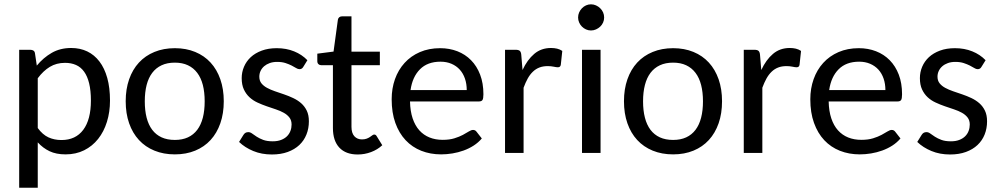

<svg xmlns="http://www.w3.org/2000/svg" viewBox="-20 -708 4624 889"><path d="M68.8 161.1V-477.5H120.1Q129.4 -477.5 135.3 -473.4Q141.1 -469.2 142.1 -460L150.4 -404.3Q180.7 -440.9 219.7 -463.4Q258.8 -485.8 309.6 -485.8Q350.6 -485.8 383.8 -470Q417 -454.1 440.4 -423.3Q463.9 -392.6 476.6 -347.2Q489.3 -301.8 489.3 -242.2Q489.3 -189.5 475.1 -143.8Q460.9 -98.1 434.3 -64.7Q407.7 -31.2 369.6 -12.2Q331.5 6.8 283.7 6.8Q240.2 6.8 209.5 -7.8Q178.7 -22.5 154.8 -48.8V161.1ZM281.2 -417Q241.2 -417 210.7 -398.4Q180.2 -379.9 154.8 -345.7V-115.2Q177.2 -84.5 204.3 -72Q231.4 -59.6 264.6 -59.6Q330.1 -59.6 365.5 -106.9Q400.9 -154.3 400.9 -242.2Q400.9 -288.6 392.8 -321.8Q384.8 -355 369.4 -376.2Q354 -397.5 331.8 -407.2Q309.6 -417 281.2 -417Z M789.6 -484.9Q841.8 -484.9 883.8 -467.5Q925.8 -450.2 955.1 -418.2Q984.4 -386.2 1000.2 -340.8Q1016.1 -295.4 1016.1 -239.3Q1016.1 -182.6 1000.2 -137.2Q984.4 -91.8 955.1 -59.8Q925.8 -27.8 883.8 -10.5Q841.8 6.8 789.6 6.8Q737.3 6.8 695.1 -10.5Q652.8 -27.8 623.3 -59.8Q593.8 -91.8 577.9 -137.2Q562 -182.6 562 -239.3Q562 -295.4 577.9 -340.8Q593.8 -386.2 623.3 -418.2Q652.8 -450.2 695.1 -467.5Q737.3 -484.9 789.6 -484.9ZM789.6 -60.1Q824.2 -60.1 850.1 -72Q876 -84 893.3 -106.9Q910.6 -129.9 919.2 -163.1Q927.7 -196.3 927.7 -238.8Q927.7 -281.2 919.2 -314.5Q910.6 -347.7 893.3 -370.6Q876 -393.6 850.1 -405.8Q824.2 -418 789.6 -418Q754.4 -418 728.3 -405.8Q702.1 -393.6 684.8 -370.6Q667.5 -347.7 658.9 -314.5Q650.4 -281.2 650.4 -238.8Q650.4 -196.3 658.9 -163.1Q667.5 -129.9 684.8 -106.9Q702.1 -84 728.3 -72Q754.4 -60.1 789.6 -60.1Z M1384.3 -398.4Q1378.4 -387.7 1366.7 -387.7Q1359.4 -387.7 1350.8 -393.1Q1342.3 -398.4 1330.3 -404.5Q1318.4 -410.6 1302 -416Q1285.6 -421.4 1263.2 -421.4Q1244.1 -421.4 1229 -416Q1213.9 -410.6 1203.1 -401.4Q1192.4 -392.1 1186.5 -379.6Q1180.7 -367.2 1180.7 -353Q1180.7 -334.5 1190.4 -322.3Q1200.2 -310.1 1216.3 -301.3Q1232.4 -292.5 1253.2 -285.4Q1273.9 -278.3 1295.4 -271Q1316.9 -263.7 1337.6 -253.9Q1358.4 -244.1 1374.5 -230Q1390.6 -215.8 1400.4 -195.6Q1410.2 -175.3 1410.2 -146.5Q1410.2 -113.3 1398.9 -85.2Q1387.7 -57.1 1366 -36.6Q1344.2 -16.1 1312.3 -4.4Q1280.3 7.3 1238.8 7.3Q1191.4 7.3 1152.6 -8.8Q1113.8 -24.9 1086.9 -50.8L1106.9 -83Q1110.8 -89.4 1116.2 -92.8Q1121.6 -96.2 1129.9 -96.2Q1138.7 -96.2 1147.5 -89.6Q1156.2 -83 1168.7 -75Q1181.2 -66.9 1198.7 -60.3Q1216.3 -53.7 1242.7 -53.7Q1265.1 -53.7 1281.5 -60.1Q1297.9 -66.4 1308.6 -76.9Q1319.3 -87.4 1324.7 -101.6Q1330.1 -115.7 1330.1 -131.3Q1330.1 -150.9 1320.1 -163.8Q1310.1 -176.8 1293.9 -185.8Q1277.8 -194.8 1257.1 -201.7Q1236.3 -208.5 1214.6 -216.1Q1192.9 -223.6 1172.1 -233.2Q1151.4 -242.7 1135.3 -257.6Q1119.1 -272.5 1109.1 -293.9Q1099.1 -315.4 1099.1 -346.2Q1099.1 -374 1109.9 -399.2Q1120.6 -424.3 1141.1 -443.4Q1161.6 -462.4 1191.9 -473.6Q1222.2 -484.9 1261.2 -484.9Q1305.7 -484.9 1341.8 -470.2Q1377.9 -455.6 1403.3 -429.2Z M1636.2 7.3Q1581.1 7.3 1551.3 -24.4Q1521.5 -56.2 1521.5 -115.2V-406.2H1466.8Q1459.5 -406.2 1454.3 -411.1Q1449.2 -416 1449.2 -425.3V-459.5L1524.4 -469.2L1544.4 -616.2Q1545.4 -623.5 1550.5 -627.9Q1555.7 -632.3 1563.5 -632.3H1607.4V-468.8H1738.8V-406.2H1607.4V-121.1Q1607.4 -91.8 1620.8 -77.1Q1634.3 -62.5 1655.8 -62.5Q1668.5 -62.5 1677.5 -65.9Q1686.5 -69.3 1692.9 -73.7Q1699.2 -78.1 1703.9 -81.5Q1708.5 -85 1712.4 -85Q1716.8 -85 1719.5 -83Q1722.2 -81.1 1724.6 -76.7L1750 -35.6Q1728 -15.1 1698.2 -3.9Q1668.5 7.3 1636.2 7.3Z M2018.1 -484.9Q2061 -484.9 2097.7 -470.7Q2134.3 -456.5 2161.1 -429.2Q2188 -401.9 2203.1 -362.3Q2218.3 -322.8 2218.3 -271.5Q2218.3 -251.5 2213.9 -244.9Q2209.5 -238.3 2197.8 -238.3H1878.4Q1879.4 -193.4 1890.6 -159.9Q1901.9 -126.5 1921.6 -104.5Q1941.4 -82.5 1968.8 -71.5Q1996.1 -60.5 2029.8 -60.5Q2061 -60.5 2084 -67.6Q2106.9 -74.7 2123.3 -83.5Q2139.6 -92.3 2150.9 -99.4Q2162.1 -106.4 2170.4 -106.4Q2175.8 -106.4 2179.7 -104.2Q2183.6 -102.1 2186.5 -98.1L2210.9 -66.9Q2194.8 -47.9 2173.1 -33.9Q2151.4 -20 2126.5 -11Q2101.6 -2 2075 2.4Q2048.3 6.8 2022.5 6.8Q1972.7 6.8 1930.7 -9.8Q1888.7 -26.4 1858.2 -58.8Q1827.6 -91.3 1810.5 -138.9Q1793.5 -186.5 1793.5 -248.5Q1793.5 -298.3 1808.8 -341.6Q1824.2 -384.8 1853.3 -416.7Q1882.3 -448.7 1924.1 -466.8Q1965.8 -484.9 2018.1 -484.9ZM2019.5 -422.4Q1959.5 -422.4 1924.6 -387.2Q1889.6 -352.1 1880.9 -291H2141.1Q2141.1 -319.8 2132.8 -344Q2124.5 -368.2 2108.9 -385.5Q2093.3 -402.8 2070.6 -412.6Q2047.9 -422.4 2019.5 -422.4Z M2318.4 0V-477.5H2367.7Q2381.3 -477.5 2387 -472.2Q2392.6 -466.8 2393.6 -454.1L2399.4 -383.8Q2421.4 -431.2 2453.6 -458.5Q2485.8 -485.8 2531.2 -485.8Q2546.4 -485.8 2559.6 -482.7Q2572.8 -479.5 2583.5 -472.2L2576.7 -408.7Q2575.2 -396.5 2563 -396.5Q2556.2 -396.5 2543.7 -399.2Q2531.2 -401.9 2516.1 -401.9Q2494.1 -401.9 2477.3 -395.3Q2460.4 -388.7 2447 -375.7Q2433.6 -362.8 2423.3 -344.2Q2413.1 -325.7 2404.3 -301.8V0Z M2656.7 0ZM2760.7 -477.5V0H2674.8V-477.5ZM2777.3 -627Q2777.3 -614.7 2772.5 -603.8Q2767.6 -592.8 2759 -584.7Q2750.5 -576.7 2739.5 -571.8Q2728.5 -566.9 2716.3 -566.9Q2704.1 -566.9 2693.4 -571.8Q2682.6 -576.7 2674.6 -584.7Q2666.5 -592.8 2661.6 -603.8Q2656.7 -614.7 2656.7 -627Q2656.7 -639.6 2661.6 -650.6Q2666.5 -661.6 2674.6 -669.9Q2682.6 -678.2 2693.4 -683.1Q2704.1 -688 2716.3 -688Q2728.5 -688 2739.5 -683.1Q2750.5 -678.2 2759 -669.9Q2767.6 -661.6 2772.5 -650.6Q2777.3 -639.6 2777.3 -627Z M3096.7 -484.9Q3148.9 -484.9 3190.9 -467.5Q3232.9 -450.2 3262.2 -418.2Q3291.5 -386.2 3307.4 -340.8Q3323.2 -295.4 3323.2 -239.3Q3323.2 -182.6 3307.4 -137.2Q3291.5 -91.8 3262.2 -59.8Q3232.9 -27.8 3190.9 -10.5Q3148.9 6.8 3096.7 6.8Q3044.4 6.8 3002.2 -10.5Q2960 -27.8 2930.4 -59.8Q2900.9 -91.8 2885 -137.2Q2869.1 -182.6 2869.1 -239.3Q2869.1 -295.4 2885 -340.8Q2900.9 -386.2 2930.4 -418.2Q2960 -450.2 3002.2 -467.5Q3044.4 -484.9 3096.7 -484.9ZM3096.7 -60.1Q3131.3 -60.1 3157.2 -72Q3183.1 -84 3200.4 -106.9Q3217.8 -129.9 3226.3 -163.1Q3234.9 -196.3 3234.9 -238.8Q3234.9 -281.2 3226.3 -314.5Q3217.8 -347.7 3200.4 -370.6Q3183.1 -393.6 3157.2 -405.8Q3131.3 -418 3096.7 -418Q3061.5 -418 3035.4 -405.8Q3009.3 -393.6 2991.9 -370.6Q2974.6 -347.7 2966.1 -314.5Q2957.5 -281.2 2957.5 -238.8Q2957.5 -196.3 2966.1 -163.1Q2974.6 -129.9 2991.9 -106.9Q3009.3 -84 3035.4 -72Q3061.5 -60.1 3096.7 -60.1Z M3423.8 0V-477.5H3473.1Q3486.8 -477.5 3492.4 -472.2Q3498 -466.8 3499 -454.1L3504.9 -383.8Q3526.9 -431.2 3559.1 -458.5Q3591.3 -485.8 3636.7 -485.8Q3651.9 -485.8 3665 -482.7Q3678.2 -479.5 3689 -472.2L3682.1 -408.7Q3680.7 -396.5 3668.5 -396.5Q3661.6 -396.5 3649.2 -399.2Q3636.7 -401.9 3621.6 -401.9Q3599.6 -401.9 3582.8 -395.3Q3565.9 -388.7 3552.5 -375.7Q3539.1 -362.8 3528.8 -344.2Q3518.6 -325.7 3509.8 -301.8V0Z M3956.5 -484.9Q3999.5 -484.9 4036.1 -470.7Q4072.8 -456.5 4099.6 -429.2Q4126.5 -401.9 4141.6 -362.3Q4156.7 -322.8 4156.7 -271.5Q4156.7 -251.5 4152.3 -244.9Q4147.9 -238.3 4136.2 -238.3H3816.9Q3817.9 -193.4 3829.1 -159.9Q3840.3 -126.5 3860.1 -104.5Q3879.9 -82.5 3907.2 -71.5Q3934.6 -60.5 3968.3 -60.5Q3999.5 -60.5 4022.5 -67.6Q4045.4 -74.7 4061.8 -83.5Q4078.1 -92.3 4089.4 -99.4Q4100.6 -106.4 4108.9 -106.4Q4114.3 -106.4 4118.2 -104.2Q4122.1 -102.1 4125 -98.1L4149.4 -66.9Q4133.3 -47.9 4111.6 -33.9Q4089.8 -20 4064.9 -11Q4040 -2 4013.4 2.4Q3986.8 6.8 3960.9 6.8Q3911.1 6.8 3869.1 -9.8Q3827.1 -26.4 3796.6 -58.8Q3766.1 -91.3 3749 -138.9Q3731.9 -186.5 3731.9 -248.5Q3731.9 -298.3 3747.3 -341.6Q3762.7 -384.8 3791.7 -416.7Q3820.8 -448.7 3862.5 -466.8Q3904.3 -484.9 3956.5 -484.9ZM3958 -422.4Q3897.9 -422.4 3863 -387.2Q3828.1 -352.1 3819.3 -291H4079.6Q4079.6 -319.8 4071.3 -344Q4063 -368.2 4047.4 -385.5Q4031.7 -402.8 4009 -412.6Q3986.3 -422.4 3958 -422.4Z M4524.4 -398.4Q4518.6 -387.7 4506.8 -387.7Q4499.5 -387.7 4491 -393.1Q4482.4 -398.4 4470.5 -404.5Q4458.5 -410.6 4442.1 -416Q4425.8 -421.4 4403.3 -421.4Q4384.3 -421.4 4369.1 -416Q4354 -410.6 4343.3 -401.4Q4332.5 -392.1 4326.7 -379.6Q4320.8 -367.2 4320.8 -353Q4320.8 -334.5 4330.6 -322.3Q4340.3 -310.1 4356.4 -301.3Q4372.6 -292.5 4393.3 -285.4Q4414.1 -278.3 4435.5 -271Q4457 -263.7 4477.8 -253.9Q4498.5 -244.1 4514.6 -230Q4530.8 -215.8 4540.5 -195.6Q4550.3 -175.3 4550.3 -146.5Q4550.3 -113.3 4539.1 -85.2Q4527.8 -57.1 4506.1 -36.6Q4484.4 -16.1 4452.4 -4.4Q4420.4 7.3 4378.9 7.3Q4331.5 7.3 4292.7 -8.8Q4253.9 -24.9 4227.1 -50.8L4247.1 -83Q4251 -89.4 4256.3 -92.8Q4261.7 -96.2 4270 -96.2Q4278.8 -96.2 4287.6 -89.6Q4296.4 -83 4308.8 -75Q4321.3 -66.9 4338.9 -60.3Q4356.4 -53.7 4382.8 -53.7Q4405.3 -53.7 4421.6 -60.1Q4438 -66.4 4448.7 -76.9Q4459.5 -87.4 4464.8 -101.6Q4470.2 -115.7 4470.2 -131.3Q4470.2 -150.9 4460.2 -163.8Q4450.2 -176.8 4434.1 -185.8Q4418 -194.8 4397.2 -201.7Q4376.5 -208.5 4354.7 -216.1Q4333 -223.6 4312.3 -233.2Q4291.5 -242.7 4275.4 -257.6Q4259.3 -272.5 4249.3 -293.9Q4239.3 -315.4 4239.3 -346.2Q4239.3 -374 4250 -399.2Q4260.7 -424.3 4281.2 -443.4Q4301.8 -462.4 4332 -473.6Q4362.3 -484.9 4401.4 -484.9Q4445.8 -484.9 4481.9 -470.2Q4518.1 -455.6 4543.5 -429.2Z"/></svg>

Font: Carlito
Style: Regular
Weight: 400
Designer: Lukasz Dziedzic
Foundry: tyPoland Lukasz Dziedzic
Version: Version 1.104